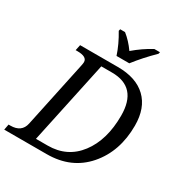

<svg xmlns="http://www.w3.org/2000/svg" viewBox="-231 -1082 1166 1234"><g transform="rotate(30 352.0 -465.5)"><path d="M-13.2 -42H0Q83 -42 98.1 -113.8L202.1 -604Q206.1 -622.6 206.1 -631.8Q206.1 -671.9 133.8 -671.9H121.1L129.9 -713.9H410.2Q546.4 -713.9 620.1 -643.3Q693.8 -572.8 693.8 -441.9Q693.8 -250.5 585 -125.2Q476.1 0 293.9 0H-21ZM272 -50.8Q416.5 -50.8 500.7 -161.6Q585 -272.5 585 -453.1Q585 -664.1 395 -664.1H315.9L185.1 -50.8ZM593.8 -918Q519 -844.7 461.9 -771H367.2Q342.8 -845.2 298.8 -918L301.8 -931.2H337.9Q384.3 -894.5 422.9 -839.8Q485.8 -893.6 555.2 -931.2H597.2Z"/></g></svg>

Font: Droid Serif
Style: Italic
Weight: 400
Italic angle: -12°
Designer: Monotype Design team
Foundry: Monotype Imaging Inc.
Version: Version 1.03